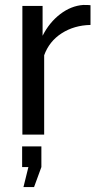

<svg xmlns="http://www.w3.org/2000/svg" viewBox="-20 -546 403 779"><path d="M347.2 -444.8Q280.8 -443.4 230.2 -410.9Q179.7 -378.4 159.2 -321.8V0H70.8V-522H152.8V-400.9Q180.2 -455.1 224.4 -488.8Q268.6 -522.5 317.9 -525.9Q340.3 -525.9 347.2 -524.9ZM75.2 212.9 95.2 131.8H69.8V47.9H147.9V131.8L118.2 212.9Z"/></svg>

Font: Rawline Medium
Style: Regular
Weight: 500
Designer: Matt McInerney, Pablo Impallari, Rodrigo Fuenzalida
Foundry: Matt McInerney, Pablo Impallari, Rodrigo Fuenzalida
Version: Version 4.020;PS 004.020;hotconv 1.0.88;makeotf.lib2.5.64775